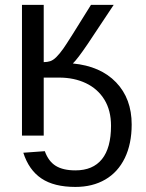

<svg xmlns="http://www.w3.org/2000/svg" viewBox="-20 -548 591 776"><path d="M512.2 -44.9C512.2 -114.6 491.2 -171.3 449.2 -215.1C407.2 -258.9 349 -284.3 274.4 -291.5C286.8 -303.2 306.6 -329.3 334 -369.6L439.5 -528.3H347.7C284.2 -425.8 247.1 -367 236.3 -352.1C225.6 -337.1 216 -325.4 207.5 -317.1C199.1 -308.8 190.9 -303.4 183.1 -300.8C175.3 -298.2 166.5 -296.9 156.7 -296.9V-528.3H68.8V0H156.7V-234.4H219.2C259.6 -234.4 295.7 -226.8 327.4 -211.7C359.1 -196.5 384 -174.4 401.9 -145.3C419.8 -116.1 428.7 -80.9 428.7 -39.6C428.7 20 416.5 64.9 392.1 95.2C367.7 125.5 331.9 140.6 284.7 140.6C251.5 140.6 225 134.5 205.3 122.3C185.6 110.1 170.9 90.3 161.1 63L74.2 69.3C89.2 115.9 113.6 150.6 147.5 173.3C181.3 196.1 227.1 207.5 284.7 207.5C330.9 207.5 371.1 197.6 405.3 177.7C439.5 157.9 465.8 128.9 484.4 90.8C502.9 52.7 512.2 7.5 512.2 -44.9Z"/></svg>

Font: Arimo
Style: Regular
Weight: 400
Designer: Steve Matteson
Foundry: Monotype Imaging Inc.
Version: Version 1.32